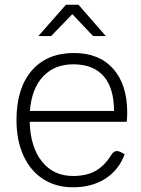

<svg xmlns="http://www.w3.org/2000/svg" viewBox="-20 -785 600 815"><path d="M518 -268H106Q109 -161 158 -99.5Q207 -38 290 -38Q346 -38 384.5 -59Q423 -80 452 -127Q463 -144 476 -144Q487 -144 509 -130Q484 -63 427 -26.5Q370 10 290 10Q217 10 163 -25Q109 -60 79.5 -124.5Q50 -189 50 -276Q50 -410 114.5 -485Q179 -560 294 -560Q401 -560 460.5 -493Q520 -426 520 -307Q520 -286 518 -268ZM464 -314Q464 -411 420 -461.5Q376 -512 291 -512Q211 -512 162.5 -460Q114 -408 107 -314ZM260 -765H313L429 -632H375L287 -725L197 -632H143Z"/></svg>

Font: Krub Light
Style: Regular
Weight: 300
Designer: Ekaluck Peanpanawate
Foundry: Cadson Demak Co.,Ltd.
Version: Version 1.000; ttfautohint (v1.6)